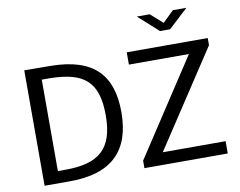

<svg xmlns="http://www.w3.org/2000/svg" viewBox="-96 -1085 1519 1216"><g transform="rotate(-10 663.5 -477.0)"><path d="M1088 -954 1017 -885 939 -954H856L985 -838H1050L1175 -954ZM95 -742V0H259C528 0 655 -128 655 -375C655 -612 542 -737 269 -741C206 -742 103 -742 95 -742ZM737 0H1273V-79H869L1275 -696V-742H754V-663H1140L737 -48ZM194 -665H247C462 -661 554 -592 554 -373C554 -157 459 -77 243 -77H194Z"/></g></svg>

Font: 18Franklin
Style: Regular
Weight: 400
Designer: Pablo Impallari, Rodrigo Fuenzalida (Modified by Dan O. Williams)
Version: Version 0.025;PS 000.025;hotconv 1.0.88;makeotf.lib2.5.64775